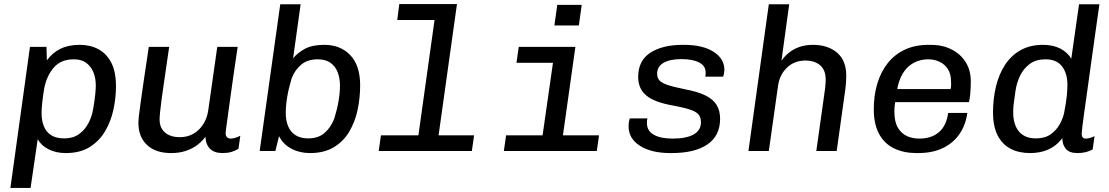

<svg xmlns="http://www.w3.org/2000/svg" viewBox="-20 -741 5440 942"><path d="M31 181 127 -511H208L210 -445Q237 -482 276.5 -501.5Q316 -521 371 -521Q423 -521 463 -499.5Q503 -478 526 -433.5Q549 -389 549 -318Q549 -261 536.5 -203Q524 -145 495.5 -97Q467 -49 420 -19.5Q373 10 302 10Q255 10 218.5 -8.5Q182 -27 165 -58L130 181ZM296 -62Q338 -62 367 -82.5Q396 -103 414 -137Q432 -171 438 -212Q444 -246 447 -275.5Q450 -305 450 -321Q450 -358 438 -387Q426 -416 402.5 -433Q379 -450 342 -450Q279 -450 244 -409.5Q209 -369 197 -308Q191 -272 187.5 -240Q184 -208 184 -186Q184 -150 195 -122Q206 -94 230.5 -78Q255 -62 296 -62Z M820 10Q743 10 701 -30Q659 -70 659 -138Q659 -151 662 -177Q665 -203 671 -245.5Q677 -288 686.5 -353.5Q696 -419 710 -511H810Q797 -419 787.5 -356.5Q778 -294 773 -254.5Q768 -215 765.5 -192Q763 -169 763 -155Q763 -114 789.5 -91Q816 -68 862 -68Q918 -68 956 -105.5Q994 -143 1002 -202L1046 -511H1146Q1135 -437 1124.5 -364.5Q1114 -292 1106 -232Q1098 -172 1092.5 -133.5Q1087 -95 1087 -87Q1087 -75 1094 -68Q1101 -61 1111 -61Q1132 -61 1159 -75L1150 -11Q1134 -1 1115 4.5Q1096 10 1072 10Q1031 10 1010 -11.5Q989 -33 988 -70Q972 -48 948.5 -30Q925 -12 892.5 -1Q860 10 820 10Z M1501 10Q1450 10 1409.5 -11.5Q1369 -33 1349 -73L1331 0H1254L1355 -720H1455L1418 -455Q1439 -481 1475 -501Q1511 -521 1571 -521Q1650 -521 1698.5 -470.5Q1747 -420 1747 -322Q1747 -261 1734.5 -202Q1722 -143 1693.5 -95Q1665 -47 1617.5 -18.5Q1570 10 1501 10ZM1493 -62Q1541 -62 1572 -88.5Q1603 -115 1620 -159Q1634 -204 1641 -245Q1648 -286 1648 -321Q1648 -357 1637 -386Q1626 -415 1602 -432.5Q1578 -450 1539 -450Q1489 -450 1458 -424Q1427 -398 1411 -357Q1396 -307 1389 -265Q1382 -223 1382 -185Q1382 -150 1393.5 -122Q1405 -94 1429.5 -78Q1454 -62 1493 -62Z M2022 0 2112 -643H1929L1939 -721H2222L2121 0ZM1838 0 1849 -77H2306L2295 0Z M2631 0 2693 -433H2514L2525 -511H2803L2731 0ZM2452 0 2463 -77H2919L2908 0ZM2700 -616 2714 -717H2834L2820 -616Z M3269 10Q3176 10 3120 -25.5Q3064 -61 3064 -121Q3064 -132 3065.5 -142Q3067 -152 3070 -160H3157Q3155 -156 3154.5 -150.5Q3154 -145 3154 -137Q3154 -99 3187.5 -80Q3221 -61 3281 -61Q3346 -61 3382.5 -81Q3419 -101 3419 -141Q3419 -165 3407.5 -179Q3396 -193 3366.5 -203Q3337 -213 3283 -223Q3191 -239 3151 -272.5Q3111 -306 3111 -363Q3111 -444 3171 -482.5Q3231 -521 3329 -521H3335Q3428 -521 3481 -487Q3534 -453 3534 -398Q3534 -391 3532.5 -382Q3531 -373 3528 -365H3440Q3442 -372 3442 -376.5Q3442 -381 3442 -386Q3442 -418 3410 -434.5Q3378 -451 3323 -451Q3268 -451 3236 -433Q3204 -415 3204 -379Q3204 -360 3215 -347Q3226 -334 3256 -324Q3286 -314 3341 -303Q3404 -291 3441.5 -272.5Q3479 -254 3496 -226Q3513 -198 3513 -158Q3513 -75 3451 -32.5Q3389 10 3275 10Z M3652 0 3752 -720H3852L3814 -443Q3829 -465 3851.5 -483Q3874 -501 3903 -511Q3932 -521 3968 -521Q4042 -521 4087 -482.5Q4132 -444 4132 -369Q4132 -359 4131 -341Q4130 -323 4127 -300L4085 0H3985L4028 -306Q4030 -322 4030.5 -334Q4031 -346 4031 -350Q4031 -398 4003.5 -421Q3976 -444 3932 -444Q3877 -444 3840.5 -408.5Q3804 -373 3797 -318L3752 0Z M4476 10Q4415 10 4367.5 -12.5Q4320 -35 4293.5 -83Q4267 -131 4267 -205Q4267 -273 4284 -330Q4301 -387 4334.5 -430Q4368 -473 4418.5 -497Q4469 -521 4536 -521H4548Q4604 -521 4648.5 -498.5Q4693 -476 4718 -436Q4743 -396 4743 -342Q4743 -332 4742.5 -314.5Q4742 -297 4740 -277Q4738 -257 4734 -240H4329L4377 -274Q4373 -250 4370.5 -230.5Q4368 -211 4368 -194Q4368 -143 4385.5 -114Q4403 -85 4430.5 -73Q4458 -61 4490 -61Q4549 -61 4586 -92Q4623 -123 4632 -187H4726Q4718 -128 4687.5 -83.5Q4657 -39 4606 -14.5Q4555 10 4484 10ZM4380 -290 4338 -304H4644Q4647 -320 4646.5 -327.5Q4646 -335 4646 -342Q4646 -378 4630.5 -402Q4615 -426 4589.5 -438Q4564 -450 4534 -450Q4494 -450 4461.5 -432Q4429 -414 4408 -378.5Q4387 -343 4380 -290Z M5034 10Q4979 10 4938.5 -11Q4898 -32 4875 -76Q4852 -120 4852 -190Q4852 -257 4866.5 -317Q4881 -377 4911 -423Q4941 -469 4987.5 -495Q5034 -521 5098 -521Q5146 -521 5181.5 -503Q5217 -485 5236 -453L5274 -720H5374Q5362 -636 5351 -558Q5340 -480 5330.5 -411Q5321 -342 5313 -285Q5305 -228 5299 -185.5Q5293 -143 5290 -117Q5287 -91 5287 -84Q5287 -73 5292 -67Q5297 -61 5307 -61Q5317 -61 5328.5 -64.5Q5340 -68 5350 -73L5341 -8Q5310 10 5266 10Q5227 10 5209.5 -10.5Q5192 -31 5192 -63Q5163 -25 5123.5 -7.5Q5084 10 5034 10ZM5062 -62Q5106 -62 5134 -81.5Q5162 -101 5178.5 -130Q5195 -159 5201 -188Q5212 -245 5214.5 -275.5Q5217 -306 5217 -325Q5217 -381 5190.5 -415.5Q5164 -450 5109 -450Q5063 -450 5032.5 -427.5Q5002 -405 4985 -370Q4968 -335 4962 -294Q4958 -262 4955 -242Q4952 -222 4951.5 -209.5Q4951 -197 4951 -188Q4951 -151 4963 -122.5Q4975 -94 4999.5 -78Q5024 -62 5062 -62Z"/></svg>

Font: Chivo Mono
Style: Italic
Weight: 400
Italic angle: -8.05°
Monospace: yes
Version: Version 1.008